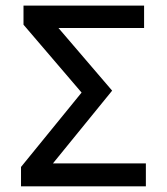

<svg xmlns="http://www.w3.org/2000/svg" viewBox="-20 -658 590 678"><path d="M167 -81.1H495.1V0H54.2V-68.4L268.1 -331.1L63 -570.8V-638.2H488.8V-559.1H186.5L376 -337.9Z"/></svg>

Font: Code New Roman
Style: Regular
Weight: 400
Monospace: yes
Designer: Sam Radian
Foundry: Code New Roman
Version: Version 2.00 November 29, 2014